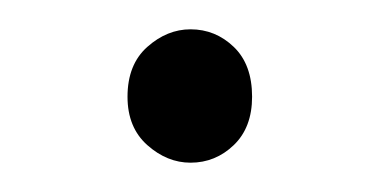

<svg xmlns="http://www.w3.org/2000/svg" viewBox="-20 -99 259 131"><path d="M110 12Q94 12 80.5 0Q67 -12 67 -33Q67 -55 80.5 -67Q94 -79 110 -79Q127 -79 139.5 -67Q152 -55 152 -33Q152 -12 139.5 0Q127 12 110 12Z"/></svg>

Font: Source Sans 3 ExtraLight Light
Style: Regular
Weight: 300
Version: Version 3.052;hotconv 1.1.0;makeotfexe 2.6.0